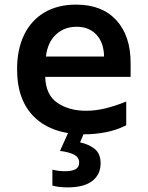

<svg xmlns="http://www.w3.org/2000/svg" viewBox="-20 -572 640 832"><path d="M346 10Q207 10 130.5 -63Q54 -136 54 -272Q54 -358 84.5 -421Q115 -484 172.5 -518Q230 -552 310 -552Q422 -552 484 -484.5Q546 -417 546 -299V-239H176Q178 -161 228.5 -126.5Q279 -92 353 -92Q394 -92 437 -102.5Q480 -113 527 -132V-29Q482 -7 436 1.5Q390 10 346 10ZM431 -327Q430 -387 398 -421.5Q366 -456 312 -456Q258 -456 222 -422Q186 -388 179 -327ZM273 240Q233 240 207 232V163Q233 170 262 170Q291 170 307 161.5Q323 153 323 132Q323 110 301.5 98.5Q280 87 240 82L279 -5H348L327 45Q365 53 390.5 73.5Q416 94 416 136Q416 184 380 212Q344 240 273 240Z"/></svg>

Font: Noto Sans Mono SemiBold
Style: Regular
Weight: 600
Designer: Monotype Design Team
Foundry: Monotype Imaging Inc.
Version: Version 2.014; ttfautohint (v1.8.4.7-5d5b)